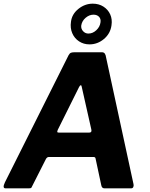

<svg xmlns="http://www.w3.org/2000/svg" viewBox="-26 -1027 817 1047"><path d="M4 0Q-5 0 -6 -8Q-7 -16 1 -33L348 -726Q354 -737 361.5 -739.5Q369 -742 380 -742H530Q541 -742 546 -734Q551 -726 552 -716L702 -23Q704 -15 701 -7.5Q698 0 689 0H543Q529 0 526 -18L495 -163Q494 -171 483 -171H241Q230 -171 224 -159L148 -9Q146 -3 142.5 -1.5Q139 0 130 0H4ZM461 -304Q476 -304 472 -321L420 -552Q419 -562 414.5 -562Q410 -562 405 -552L289 -319Q285 -309 286.5 -306.5Q288 -304 295 -304ZM582 -889Q576 -844 541 -814.5Q506 -785 462 -785Q430 -785 405 -801.5Q380 -818 368 -846Q356 -874 361 -908Q366 -950 401.5 -978.5Q437 -1007 480 -1007Q513 -1007 538 -991Q563 -975 575 -948.5Q587 -922 582 -889ZM522 -905Q525 -924 514 -935.5Q503 -947 484 -947Q461 -947 441 -930Q421 -913 417 -888Q415 -870 427 -857Q439 -844 456 -844Q480 -844 499.5 -862.5Q519 -881 522 -905Z"/></svg>

Font: Libre Franklin Thin
Style: Bold Italic
Weight: 700
Italic angle: -8°
Version: Version 3.000